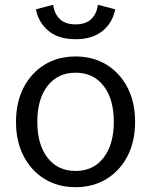

<svg xmlns="http://www.w3.org/2000/svg" viewBox="-20 -777 637 809"><path d="M298.3 11.7Q224.1 11.7 167.5 -23.2Q110.8 -58.1 79.1 -120.1Q47.4 -182.1 47.4 -263.7Q47.4 -345.2 79.1 -407.2Q110.8 -469.2 167.5 -504.2Q224.1 -539.1 298.3 -539.1Q372.6 -539.1 429.2 -504.2Q485.8 -469.2 517.6 -407.2Q549.3 -345.2 549.3 -263.7Q549.3 -182.1 517.6 -120.1Q485.8 -58.1 429.2 -23.2Q372.6 11.7 298.3 11.7ZM298.3 -56.6Q373 -56.6 416.3 -112.3Q459.5 -168 459.5 -263.7Q459.5 -359.9 416.3 -415.3Q373 -470.7 298.3 -470.7Q223.6 -470.7 180.4 -415.3Q137.2 -359.9 137.2 -263.7Q137.2 -168 180.4 -112.3Q223.6 -56.6 298.3 -56.6ZM298.3 -611.8Q227.1 -611.8 184.8 -646.5Q142.6 -681.2 131.3 -737.8L204.1 -756.8Q209 -719.2 231.9 -696.8Q254.9 -674.3 298.3 -674.3Q341.8 -674.3 364.7 -696.8Q387.7 -719.2 392.6 -756.8L465.3 -737.8Q454.6 -681.2 412.1 -646.5Q369.6 -611.8 298.3 -611.8Z"/></svg>

Font: Schibsted Grotesk
Style: Regular
Weight: 400
Designer: Bakken & Baeck AS, Henrik Kongsvoll
Foundry: Schibsted ASA
Version: Version 1.100; ttfautohint (v1.8.4.7-5d5b);gftools[0.9.25]